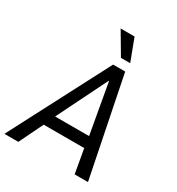

<svg xmlns="http://www.w3.org/2000/svg" viewBox="-226 -1053 1090 1184"><g transform="rotate(30 319.0 -460.5)"><path d="M-13 0 354 -705H440L582 0H487L451 -205L487 -170H137L186 -206L86 0ZM380 -604 193 -226 180 -249H470L450 -227L383 -604ZM375 -765 283 -921H382L441 -765Z"/></g></svg>

Font: Nunito Sans 7pt Condensed Medium
Style: Italic
Weight: 500
Width: 3
Italic angle: -9°
Designer: Vernon Adams
Foundry: Vernon Adams
Version: Version 3.101;gftools[0.9.27]